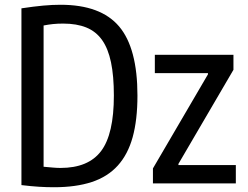

<svg xmlns="http://www.w3.org/2000/svg" viewBox="-20 -770 1039 806"><path d="M622 -63 853 -458V-463H630V-540H960V-477L729 -82V-77H970V0H622ZM206 16Q176 16 143.5 14Q111 12 70 7V-735Q123 -743 161.5 -746.5Q200 -750 234 -750Q403 -750 480 -659Q557 -568 557 -369Q557 -267 537 -194.5Q517 -122 474.5 -75Q432 -28 365.5 -6Q299 16 206 16ZM234 -65Q351 -65 404.5 -136Q458 -207 458 -369Q458 -451 446 -508.5Q434 -566 408.5 -602Q383 -638 342.5 -654.5Q302 -671 245 -671Q222 -671 202.5 -669Q183 -667 163 -663V-70Q186 -68 202.5 -66.5Q219 -65 234 -65Z"/></svg>

Font: Encode Sans Compressed
Style: Medium
Weight: 500
Designer: Pablo Impallari, Andres Torresi
Foundry: Pablo Impallari, Andres Torresi
Version: Version 1.000; ttfautohint (v1.00) -l 8 -r 50 -G 200 -x 14 -